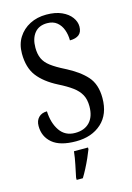

<svg xmlns="http://www.w3.org/2000/svg" viewBox="-139 -793 746 1083"><g transform="rotate(-15 234.0 -251.5)"><path d="M223 10Q130 10 85 -28Q40 -66 40 -128Q40 -159 58 -177.5Q76 -196 107 -196Q110 -127 141 -82Q172 -37 230 -37Q285 -37 315.5 -69.5Q346 -102 346 -162Q346 -202 331 -229.5Q316 -257 285.5 -279.5Q255 -302 207 -326Q131 -365 93 -415Q55 -465 55 -547Q55 -601 80 -640.5Q105 -680 147.5 -702Q190 -724 244 -724Q297 -724 333.5 -707.5Q370 -691 389 -665Q408 -639 408 -611Q408 -579 389.5 -564Q371 -549 336 -549Q336 -582 325.5 -611Q315 -640 293 -658Q271 -676 236 -676Q188 -676 162.5 -644.5Q137 -613 137 -559Q137 -522 149 -495.5Q161 -469 190 -447Q219 -425 269 -400Q346 -361 387.5 -314.5Q429 -268 429 -188Q429 -93 372 -41.5Q315 10 223 10ZM169 208Q176 174 184 136Q192 98 196 61H278V71Q270 92 258 119Q246 146 232 173Q218 200 205 221H169Z"/></g></svg>

Font: Noto Serif Ethiopic Condensed
Style: Regular
Weight: 400
Width: 3
Designer: Monotype Design Team
Foundry: Monotype Imaging Inc.
Version: Version 2.102; ttfautohint (v1.8.4.7-5d5b)